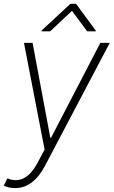

<svg xmlns="http://www.w3.org/2000/svg" viewBox="-33 -767 588 992"><path d="M45.1 204.9Q12.8 204.9 -13.5 192.1L5.3 154.5Q97.3 192.8 161.2 73.9L197.4 5.7L90.9 -545.5H135.3L226.9 -55.4H230.8L485.4 -545.5H534.1L197.8 92.7Q167.6 149.5 128.6 177.4Q89.5 205.3 45.1 204.9ZM226 -605.1 338.8 -710.9 417.4 -605.1H461.8L461.9 -608.7L360 -747.2H330.5L181.4 -608.7L181.6 -605.1Z"/></svg>

Font: Inter Extra Light  BETA
Style: Italic
Weight: 200
Italic angle: 9.39999°
Designer: Rasmus Andersson
Foundry: rsms
Version: Version 3.011;git-f93a4a705